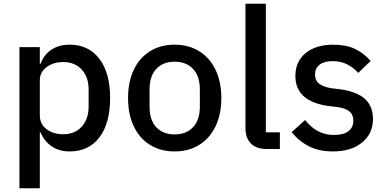

<svg xmlns="http://www.w3.org/2000/svg" viewBox="-20 -797 2063 1027"><path d="M84 210V-545H193V-456H197Q215 -505 255.5 -531.5Q296 -558 352 -558Q454 -558 511.5 -482.5Q569 -407 569 -273Q569 -138 512 -62.5Q455 13 352 13Q297 13 257 -14Q217 -41 197 -89H193V210ZM454 -227V-319Q454 -385 417 -425Q380 -465 319 -465Q265 -465 229 -438Q193 -411 193 -368V-181Q193 -134 228.5 -106.5Q264 -79 319 -79Q380 -79 417 -119.5Q454 -160 454 -227Z M665 -273Q665 -359 695.5 -423.5Q726 -488 782.5 -523Q839 -558 914 -558Q989 -558 1045.5 -523Q1102 -488 1133 -423.5Q1164 -359 1164 -273Q1164 -186 1133 -121.5Q1102 -57 1045.5 -22Q989 13 914 13Q839 13 782.5 -22Q726 -57 695.5 -121.5Q665 -186 665 -273ZM1049 -227V-318Q1049 -390 1012.5 -428.5Q976 -467 914 -467Q852 -467 816 -428.5Q780 -390 780 -318V-227Q780 -155 816 -116.5Q852 -78 914 -78Q976 -78 1012.5 -116.5Q1049 -155 1049 -227Z M1405 0Q1351 0 1322 -29.5Q1293 -59 1293 -110V-777H1402V-89H1477V0Z M1540 -90 1612 -155Q1675 -75 1766 -75Q1817 -75 1843.5 -95Q1870 -115 1870 -152Q1870 -182 1851 -199.5Q1832 -217 1788 -224L1738 -230Q1560 -254 1560 -391Q1560 -469 1615.5 -513.5Q1671 -558 1761 -558Q1831 -558 1877.5 -536Q1924 -514 1963 -471L1896 -407Q1872 -435 1837.5 -452.5Q1803 -470 1761 -470Q1714 -470 1689.5 -451Q1665 -432 1665 -399Q1665 -367 1686 -350Q1707 -333 1753 -325L1803 -319Q1891 -306 1933 -267Q1975 -228 1975 -161Q1975 -82 1916.5 -34.5Q1858 13 1761 13Q1688 13 1634.5 -13.5Q1581 -40 1540 -90Z"/></svg>

Font: IBM Plex Sans JP Medm
Style: Regular
Weight: 500
Designer: Mike Abbink; Paul van der Laan; Pieter van Rosmalen; Wujin Sim; Yejin Wi; Jinhee Kim; Boomi Park; Yona Kim; Kichan Ma
Foundry: Sandoll Inc.
Version: Version 1.002